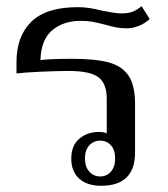

<svg xmlns="http://www.w3.org/2000/svg" viewBox="-20 -587 541 617"><path d="M209 -77Q209 -119 234.5 -141Q260 -163 298 -163Q315 -163 323 -158V-270Q323 -319 296 -339Q269 -359 201 -359Q163 -359 109.5 -356.5Q56 -354 33 -351V-387Q33 -471 81 -517.5Q129 -564 230 -564Q265 -564 307 -553Q314 -552 334 -548Q354 -544 372 -544Q391 -544 405 -549Q419 -554 435 -567L461 -526Q445 -511 425.5 -503.5Q406 -496 388 -496Q369 -496 353.5 -499Q338 -502 317 -508Q293 -514 277 -517Q261 -520 239 -520Q184 -520 148 -490Q112 -460 110 -394Q143 -398 211 -398Q286 -398 329 -386.5Q372 -375 393 -344Q414 -313 414 -253V-97Q414 10 305 10Q260 10 234.5 -13Q209 -36 209 -77ZM350 -78Q350 -105 336.5 -120Q323 -135 302 -135Q281 -135 267 -120Q253 -105 253 -78Q253 -51 267 -35.5Q281 -20 302 -20Q323 -20 336.5 -35.5Q350 -51 350 -78Z"/></svg>

Font: Trirong
Style: Regular
Weight: 400
Designer: Katatrad Team
Foundry: CadsonDemak
Version: Version 1.001